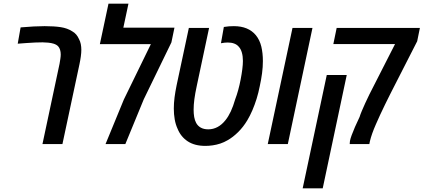

<svg xmlns="http://www.w3.org/2000/svg" viewBox="-20 -782 2299 1042"><path d="M210.4 0 303.2 -436Q305.7 -449.7 307.6 -463.1Q309.6 -476.6 309.6 -486.3Q309.6 -499.5 306.2 -511.2Q302.7 -522.9 295.9 -530.3Q291.5 -535.2 285.2 -538.8Q278.8 -542.5 271 -544.9Q258.8 -548.8 241.9 -550.5Q225.1 -552.2 211.4 -552.2Q192.9 -552.2 171.4 -551.3Q149.9 -550.3 125.7 -548.6Q101.6 -546.9 76.2 -544.9L91.8 -633.3Q130.4 -636.7 162.6 -638.4Q194.8 -640.1 222.2 -640.1Q274.9 -640.1 310.3 -634.5Q345.7 -628.9 371.6 -612.3Q384.8 -605 393.8 -594.2Q402.8 -583.5 408.2 -570.8Q415.5 -557.6 418.5 -542.5Q421.4 -527.3 421.4 -511.7Q421.4 -496.1 418.7 -475.8Q416 -455.6 411.1 -432.6L318.8 0Z M552.7 0 652.3 -242.2 798.8 -542.5H522L568.8 -762.2H677.2L649.4 -631.8H926.8L910.2 -551.8L760.3 -243.2L660.2 0Z M1094.7 9.8Q1036.6 9.8 999 -14.9Q961.4 -39.6 943.8 -83Q933.1 -106 928.2 -134Q923.3 -162.1 923.3 -192.9Q923.3 -221.7 927.2 -252.7Q931.2 -283.7 938.5 -319.3L1004.9 -630.4H1114.7L1047.9 -315.9Q1039.1 -275.4 1034.9 -244.1Q1030.8 -212.9 1030.8 -186.5Q1030.8 -165 1033.9 -147Q1037.1 -128.9 1044.4 -115.2Q1053.2 -98.6 1069.6 -89.4Q1085.9 -80.1 1110.4 -80.1Q1137.2 -80.1 1160.9 -92.8Q1184.6 -105.5 1204.1 -130.4Q1219.7 -149.9 1232.7 -177.7Q1245.6 -205.6 1256.8 -244.1Q1265.1 -265.6 1272.7 -293.2Q1280.3 -320.8 1285.9 -349.9Q1291.5 -378.9 1294.9 -405.3Q1298.3 -431.6 1298.3 -451.2Q1298.3 -476.6 1292.7 -496.3Q1287.1 -516.1 1275.9 -528.3Q1266.6 -539.6 1251.5 -545.4Q1236.3 -551.3 1215.8 -551.3Q1207.5 -551.3 1198.5 -550.3Q1189.5 -549.3 1179.2 -547.4L1194.8 -635.7Q1209.5 -638.2 1223.4 -639.2Q1237.3 -640.1 1249.5 -640.1Q1288.6 -640.1 1318.6 -627.7Q1348.6 -615.2 1368.7 -590.8Q1389.6 -564.9 1398.2 -529.3Q1406.7 -493.7 1406.7 -450.7Q1406.7 -418.5 1402.3 -385Q1397.9 -351.6 1389.6 -313.5Q1382.8 -278.8 1372.6 -245.8Q1362.3 -212.9 1349.6 -183.3Q1336.9 -153.8 1322.3 -129.4Q1300.8 -93.3 1272.7 -65.4Q1244.6 -37.6 1215.3 -21Q1196.3 -9.8 1175.5 -2.9Q1154.8 3.9 1134.3 6.8Q1113.8 9.8 1094.7 9.8Z M1433.1 0 1567.4 -630.4H1675.8L1542 0Z M1877.9 0Q1878.4 -3.4 1878.4 -7.8Q1878.4 -12.2 1879.4 -17.6Q1881.3 -28.8 1888.4 -48.1Q1895.5 -67.4 1906.5 -93Q1917.5 -118.7 1931.6 -147.5Q1935.5 -160.6 1943.6 -179.9Q1951.7 -199.2 1962.2 -222.2Q1972.7 -245.1 1984.4 -269L2124 -543H1789.1L1807.1 -630.4H2258.8L2244.1 -558.1L2105.5 -286.6Q2101.6 -278.8 2095.9 -267.6Q2090.3 -256.3 2083.5 -242.7Q2076.7 -229 2069.6 -214.6Q2062.5 -200.2 2055.9 -185.8Q2049.3 -171.4 2043 -158.7Q2030.8 -131.8 2019.8 -106.9Q2008.8 -82 2000.5 -58.8Q1992.2 -35.6 1987.3 -14.6L1984.4 0ZM1622.6 240.2 1753.4 -375H1861.8L1731.4 240.2Z"/></svg>

Font: Open Sans SemiCondensed SemiBold
Style: Italic
Weight: 600
Width: 4
Italic angle: -12°
Designer: Monotype Design Team
Foundry: Monotype Imaging Inc.
Version: Version 3.000